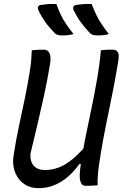

<svg xmlns="http://www.w3.org/2000/svg" viewBox="-20 -961 640 997"><path d="M273 -940Q283 -911 295.5 -885Q308 -859 324.5 -834.5Q341 -810 362 -784Q351 -781 341.5 -779.5Q332 -778 322.5 -777.5Q313 -777 300 -777Q289 -777 280.5 -779.5Q272 -782 266 -787Q249 -805 236 -820Q223 -835 213.5 -849Q204 -863 195 -878Q186 -893 178 -911Q175 -920 178 -926.5Q181 -933 190 -935Q204 -937 216.5 -938.5Q229 -940 242.5 -940.5Q256 -941 273 -940ZM456 -940Q467 -911 479.5 -885Q492 -859 508.5 -834.5Q525 -810 545 -784Q535 -781 525.5 -779.5Q516 -778 506.5 -777.5Q497 -777 484 -777Q473 -777 464.5 -779.5Q456 -782 449 -787Q432 -805 419.5 -820Q407 -835 397 -849Q387 -863 378.5 -878Q370 -893 361 -911Q358 -920 361.5 -926.5Q365 -933 373 -935Q388 -937 400.5 -938.5Q413 -940 426 -940.5Q439 -941 456 -940ZM487 1Q477 2 467 2.5Q457 3 447.5 3.5Q438 4 428 4Q420 4 414 2Q408 0 404 -5.5Q400 -11 397 -21Q394 -31 394 -46Q394 -61 396 -82Q406 -159 421.5 -236Q437 -313 453.5 -391Q470 -469 483.5 -546.5Q497 -624 504 -700Q515 -701 525 -702Q535 -703 545 -703Q555 -703 565 -703Q578 -703 585.5 -697.5Q593 -692 595.5 -679Q598 -666 594 -643Q583 -575 570 -507.5Q557 -440 543 -373.5Q529 -307 516.5 -240Q504 -173 494 -105Q490 -77 488 -50.5Q486 -24 487 1ZM181 16Q144 16 117 1.5Q90 -13 73.5 -37.5Q57 -62 51 -92.5Q45 -123 51 -156Q62 -229 77.5 -301.5Q93 -374 108 -445.5Q123 -517 134 -587Q140 -621 142 -648Q144 -675 145 -700Q161 -702 176.5 -702.5Q192 -703 208 -703Q222 -703 230.5 -694.5Q239 -686 241.5 -668.5Q244 -651 239 -624Q226 -545 210 -471Q194 -397 176 -321Q158 -245 138 -162Q136 -121 156 -99.5Q176 -78 212 -78Q249 -78 284.5 -91Q320 -104 360 -137.5Q400 -171 450 -232L426 -107L392 -109Q361 -66 327 -38.5Q293 -11 257 2.5Q221 16 181 16Z"/></svg>

Font: Rec Mono Semicasual
Style: Italic
Weight: 400
Italic angle: -10°
Version: Version 1.085; ttfautohint (v1.8.4.7-5d5b)